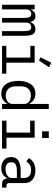

<svg xmlns="http://www.w3.org/2000/svg" viewBox="1084 -1904 831 3040"><g transform="rotate(90 1500.0 -383.5)"><path d="M54 0V-516H128V-456H132Q146 -490 168.5 -509Q191 -528 231 -528Q274 -528 297 -506.5Q320 -485 325 -447H328Q344 -485 370.5 -506.5Q397 -528 440 -528Q500 -528 523 -486.5Q546 -445 546 -358V0H472V-345Q472 -411 458.5 -436.5Q445 -462 409 -462Q376 -462 356.5 -440.5Q337 -419 337 -379V0H263V-345Q263 -411 249.5 -436.5Q236 -462 201 -462Q168 -462 148 -440.5Q128 -419 128 -379V0Z M706 -68H892V-448H706V-516H972V-68H1146V0H706ZM939 -585 887 -609 972 -779 1045 -744Z M1625 -84H1621Q1596 -37 1556 -12.5Q1516 12 1462 12Q1367 12 1313.5 -59.5Q1260 -131 1260 -258Q1260 -385 1313.5 -456.5Q1367 -528 1462 -528Q1516 -528 1556 -503.5Q1596 -479 1621 -432H1625V-740H1705V0H1625ZM1625 -165V-351Q1625 -401 1587 -429Q1549 -457 1493 -457Q1424 -457 1385 -415Q1346 -373 1346 -302V-214Q1346 -143 1385 -101Q1424 -59 1493 -59Q1549 -59 1587 -87Q1625 -115 1625 -165Z M1890 -70H2079V-445H1890V-516H2159V-70H2332V0H1890ZM2165 -740V-634H2059V-740Z M2895 0Q2851 0 2829.5 -22.5Q2808 -45 2803 -84H2798Q2781 -38 2742.5 -13Q2704 12 2643 12Q2562 12 2514 -30Q2466 -72 2466 -145Q2466 -295 2688 -295H2798V-346Q2798 -402 2766 -431Q2734 -460 2675 -460Q2625 -460 2591.5 -440.5Q2558 -421 2537 -384L2483 -424Q2504 -468 2555 -498Q2606 -528 2680 -528Q2771 -528 2824.5 -481.5Q2878 -435 2878 -354V-106Q2878 -91 2888.5 -80.5Q2899 -70 2914 -70H2950V0ZM2798 -150V-235H2688Q2618 -235 2584 -215Q2550 -195 2550 -157V-136Q2550 -97 2578.5 -76Q2607 -55 2657 -55Q2718 -55 2758 -82.5Q2798 -110 2798 -150Z"/></g></svg>

Font: iA Writer Mono V
Style: Regular
Weight: 400
Designer: Mike Abbink, Paul van der Laan, Pieter van Rosmalen
Foundry: Bold Monday
Version: Version 2.000